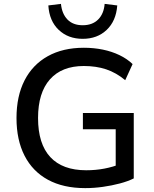

<svg xmlns="http://www.w3.org/2000/svg" viewBox="-20 -960 793 989"><path d="M419 9Q306 9 227 -34Q148 -77 106.5 -158Q65 -239 65 -352Q65 -465 106.5 -546Q148 -627 226 -670.5Q304 -714 412 -714Q463 -714 509.5 -704.5Q556 -695 595.5 -676Q635 -657 663 -630L625 -547Q578 -586 526.5 -603Q475 -620 412 -620Q298 -620 237 -551Q176 -482 176 -352Q176 -219 239 -151Q302 -83 424 -83Q473 -83 517.5 -91.5Q562 -100 602 -116L576 -62V-294H407V-378H669V-41Q639 -26 597.5 -15Q556 -4 510 2.5Q464 9 419 9ZM406 -760Q331 -760 282.5 -806Q234 -852 229 -932L294 -940Q299 -889 327.5 -859.5Q356 -830 406 -830Q456 -830 485.5 -859.5Q515 -889 519 -940L584 -932Q578 -852 529.5 -806Q481 -760 406 -760Z"/></svg>

Font: NunitoSans_10ptSemiBold
Style: Regular
Weight: 600
Designer: Vernon Adams
Foundry: Vernon Adams
Version: Version 3.101;gftools[0.9.27]